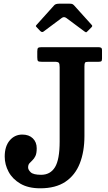

<svg xmlns="http://www.w3.org/2000/svg" viewBox="-20 -1005 584 1038"><path d="M5.5 -158.5Q5.5 -214 32.5 -245.8Q59.5 -277.5 100.5 -277.5Q136.5 -277.5 157.5 -257Q178.5 -236.5 178.5 -203.5Q178.5 -176 171.5 -161.5Q164.5 -147 155.2 -138.5Q146 -130 139 -122Q132 -114 132 -99.5Q132 -87 146.2 -73.5Q160.5 -60 202.5 -60Q252 -60 277.2 -101Q302.5 -142 302.5 -240V-641.5Q302.5 -660 298 -665.5Q293.5 -671 275.5 -671H205.5Q189.5 -671 185.5 -675Q181.5 -679 181.5 -695.5V-727.5Q181.5 -743 186.5 -746.5Q191.5 -750 206.5 -750H510Q520.5 -750 526 -747.2Q531.5 -744.5 531.5 -732.5V-689Q531.5 -677.5 528 -674.2Q524.5 -671 513 -671H457.5Q442.5 -671 439.5 -666Q436.5 -661 436.5 -645.5V-270Q436.5 -185.5 411.5 -121.8Q386.5 -58 333.8 -22.5Q281 13 197.5 13Q133 13 90.2 -12Q47.5 -37 26.5 -76.2Q5.5 -115.5 5.5 -158.5ZM197.5 -837.5 179.5 -856.5Q174 -862 173.8 -864Q173.5 -866 179 -872L273 -976.5Q280.5 -985 299.5 -985H357Q367 -985 371.2 -983Q375.5 -981 380 -976.5L476 -870Q481.5 -864.5 475 -858L452.5 -835.5Q447 -830 445 -830.2Q443 -830.5 436.5 -835L339 -907.5Q326 -917 314 -908L215.5 -834.5Q207 -828 197.5 -837.5Z"/></svg>

Font: Besley* Narrow Semi
Style: Regular
Weight: 600
Width: 4
Designer: Owen Earl
Foundry: indestructible type*
Version: Version 3.000; ttfautohint (v1.8.3)